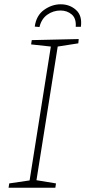

<svg xmlns="http://www.w3.org/2000/svg" viewBox="-20 -875 398 895"><path d="M345 -673 249 -658 150 -35 241 -20 238 0H20L23 -20L118 -34L217 -658L125 -668L128 -688L347 -693ZM263 -855Q305 -855 334.5 -828.5Q364 -802 357 -750H333Q336 -789 314.5 -807.5Q293 -826 262 -826Q228 -826 200.5 -806.5Q173 -787 164 -749L142 -751Q149 -803 185.5 -829Q222 -855 263 -855Z"/></svg>

Font: Bitter ExtraLight
Style: Italic
Weight: 200
Italic angle: -9°
Designer: Sol Matas, and Bitter project Authors
Foundry: Sol Matas
Version: Version 2.001